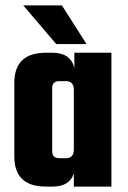

<svg xmlns="http://www.w3.org/2000/svg" viewBox="-20 -690 474 710"><path d="M255 -495H392V0H253V-49Q238 0 174 0H150Q33 0 33 -111V-384Q33 -495 150 -495H174Q241 -495 255 -439ZM200 -105H223Q253 -105 253 -137V-358Q253 -390 223 -390H200Q173 -390 173 -365V-130Q173 -105 200 -105ZM300 -527H188L66 -670H209Z"/></svg>

Font: Teko SemiBold
Style: Regular
Weight: 600
Designer: Manushi Parikh, Jonny Pinhorn
Foundry: Indian Type Foundry
Version: Version 1.106;PS 1.0;hotconv 1.0.78;makeotf.lib2.5.61930; tt